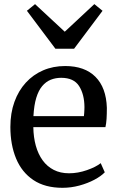

<svg xmlns="http://www.w3.org/2000/svg" viewBox="-20 -885 561 916"><path d="M278.2 11Q194.6 11 139.3 -26Q84 -63 56.8 -128.6Q29.5 -194.2 29.5 -279.4Q29.5 -345.3 48.8 -398.9Q68.1 -452.4 103.1 -490.6Q138 -528.8 185.8 -549.4Q233.6 -570 290.6 -570Q384 -570 435.3 -518.6Q486.7 -467.2 489.8 -370.6Q489.8 -340.5 488.4 -318.1Q487 -295.6 483 -278.4H139Q139.7 -230.1 150.9 -189.7Q162.2 -149.3 183.6 -119.9Q205 -90.5 236.6 -74.4Q268.2 -58.3 309.6 -58.3Q351.8 -58.3 394.7 -73.3Q437.6 -88.3 460.5 -106.6L479.9 -63Q462 -44.3 430.3 -27.5Q398.5 -10.6 358.9 0.2Q319.3 11 278.2 11ZM139.5 -330.9H380.3Q381.2 -337.9 381.8 -346.5Q382.4 -355.1 382.6 -362.7Q382.9 -370.4 382.9 -374.2Q382.5 -435 357.3 -474.4Q332.1 -513.8 272 -513.8Q245.1 -513.8 222.1 -504.6Q199.1 -495.3 181.4 -474.4Q163.8 -453.5 153 -418.2Q142.3 -383 139.5 -330.9ZM147.2 -865.3 288.9 -733.7 430.1 -865.4 469.2 -833.5 333.4 -652.4H244.4L108.4 -833.6Z"/></svg>

Font: Merriweather 7pt Light
Style: Regular
Weight: 300
Designer: Eben Sorkin
Foundry: Eben Sorkin
Version: Version 2.200;gftools[0.9.31]